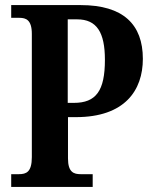

<svg xmlns="http://www.w3.org/2000/svg" viewBox="-20 -734 598 754"><path d="M24 0H344V-50H297C270 -50 247 -57 247 -112V-274H278C470 -274 541 -379 541 -503C541 -638 464 -714 297 -714H24V-664H56C82 -664 105 -656 105 -601V-117C105 -58 83 -50 54 -50H24ZM270 -330H246V-658H283C360 -658 392 -607 392 -499C392 -377 357 -330 270 -330Z"/></svg>

Font: Noto Serif Thai Condensed
Style: Bold
Weight: 700
Width: 3
Designer: Monotype Design Team
Foundry: Monotype Imaging Inc.
Version: Version 2.002